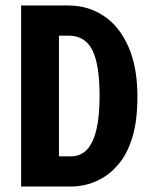

<svg xmlns="http://www.w3.org/2000/svg" viewBox="-20 -680 561 700"><path d="M128 0V-110H238Q274 -110 297 -134.5Q320 -159 331.5 -207.5Q343 -256 343 -330Q343 -387 336.5 -429Q330 -471 316.5 -497.5Q303 -524 281.5 -537Q260 -550 230 -550H128V-660H229Q302 -660 359 -621.5Q416 -583 448.5 -509Q481 -435 481 -328Q481 -241 463.5 -182.5Q446 -124 417.5 -88Q389 -52 357 -33Q325 -14 295 -7Q265 0 243 0ZM57 0V-660H195V0Z"/></svg>

Font: Bricolage Grotesque Condensed
Style: Bold
Weight: 700
Width: 3
Designer: Mathieu Triay
Foundry: Atelier Triay
Version: Version 1.001;gftools[0.9.33.dev8+g029e19f]